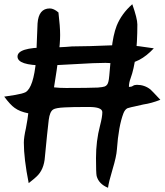

<svg xmlns="http://www.w3.org/2000/svg" viewBox="-30 -817 780 910"><path d="M581 -405Q593 -405 600 -410Q607 -415 619 -415Q655 -415 683 -393Q690 -387 730 -344Q686 -327 650 -322Q644 -320 606 -312Q594 -310 574 -304Q562 -298 555 -280Q532 -220 524 -108Q522 -76 503.5 -14.5Q485 47 482 73Q438 55 428 17Q425 3 425 -68Q425 -149 444 -221Q455 -263 455 -285Q455 -310 391 -310Q308 -310 277 -308Q234 -306 222 -298Q206 -288 201 -249Q194 -191 183 -75Q179 -12 142 21Q135 28 106 51Q83 -65 83 -141Q83 -166 93 -210Q102 -258 104 -280Q63 -288 39 -306Q19 -320 -10 -359Q16 -363 42 -367Q77 -373 91 -380Q129 -402 141 -532Q144 -619 148 -706Q153 -777 206 -777Q225 -777 247 -758Q255 -691 255 -651Q255 -579 226 -403Q251 -400 283 -400Q389 -400 434 -402Q458 -404 466 -407Q480 -412 484 -431Q486 -438 488 -459Q494 -521 499 -583Q506 -651 523 -695Q546 -752 597 -797Q621 -729 621 -701Q621 -533 589 -446Q581 -425 581 -405ZM470 -519Q421 -519 324.5 -513Q228 -507 179 -507Q53 -507 53 -549Q53 -592 190 -592Q260 -592 311 -597Q379 -597 522 -603Q575 -601 588 -601Q617 -601 699 -588Q631 -515 559 -515Q544 -515 514.5 -517Q485 -519 470 -519Z"/></svg>

Font: Wortlaut AH
Style: SemiBold
Weight: 600
Designer: Andreas Höfeld
Foundry: Fontgrube AH
Version: Version 2.59